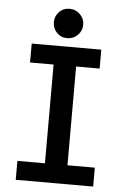

<svg xmlns="http://www.w3.org/2000/svg" viewBox="-58 -924 617 951"><g transform="rotate(5 250.0 -448.5)"><path d="M423 -694V-600H306V-109H442V-15H57V-109H194V-600H77V-694ZM250 -882Q280 -882 301.5 -860.5Q323 -839 323 -809Q323 -779 301.5 -757.5Q280 -736 250 -736Q218 -736 197.5 -757.5Q177 -779 177 -809Q177 -839 197.5 -860.5Q218 -882 250 -882Z"/></g></svg>

Font: D2Coding ligature
Style: Bold
Weight: 700
Monospace: yes
Designer: Yong-Rak Park; Jeong-Hwan Yoon; Sang-Min Lee;
Foundry: NHN Corporation
Version: Version 1.3.2; Build 20180524